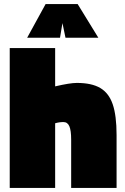

<svg xmlns="http://www.w3.org/2000/svg" viewBox="-20 -927 618 947"><path d="M28 -690H252V-501Q325 -518 359 -518Q432 -518 474.5 -493Q517 -468 536 -412.5Q555 -357 555 -261V0H331V-238Q331 -284 322 -304.5Q313 -325 293 -325Q272 -325 252 -319V0H28ZM205 -907H363L465 -741H303L288 -813L276 -741H114Z"/></svg>

Font: Cairo Black
Style: Regular
Weight: 900
Designer: Mohamed Gaber, Accademia di Belle Arti di Urbino and others
Foundry: Kief Type Foundry, Accademia di Belle Arti di Urbino and others
Version: Version 3.011